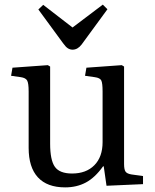

<svg xmlns="http://www.w3.org/2000/svg" viewBox="-20 -797 669 831"><path d="M262 14Q184 14 144 -29.5Q104 -73 104 -157V-401Q104 -437 97.5 -448.5Q91 -460 70 -463L28 -469L34 -504L187 -515L197 -509V-175Q197 -104 217.5 -75Q238 -46 292 -46Q353 -46 388.5 -82Q424 -118 424 -182V-401Q424 -437 418.5 -448.5Q413 -460 390 -463L348 -469L354 -504L507 -515L517 -509V-87Q517 -63 523.5 -54Q530 -45 549 -42L599 -35V0L441 7L429 -77H426Q391 -28 351.5 -7Q312 14 262 14ZM294 -582Q284 -582 274.5 -587.5Q265 -593 253 -610L146 -756L167 -776L294 -678L425 -777L445 -757L333 -604Q316 -582 294 -582Z"/></svg>

Font: Literata 36pt
Style: Regular
Weight: 400
Designer: Latin by Veronika Burian and Jose Scaglione. Greek by Irene Vlachou. Cyrillic by Vera Evstafieva.
Foundry: TypeTogether
Version: Version 3.002